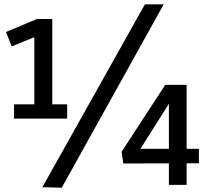

<svg xmlns="http://www.w3.org/2000/svg" viewBox="-20 -856 967 889"><path d="M166 -695 139 -730V-307H222V-768H151L8 -708L34 -641ZM45 -307H291V-373H45ZM738 -836H651L176 11L266 13ZM762 0V-407H782L617 -146L600 -167H901V-100L551 -99L543 -153L745 -463H844V0Z"/></svg>

Font: Yaldevi ExtraLight Medium
Style: Regular
Weight: 500
Version: Version 1.100